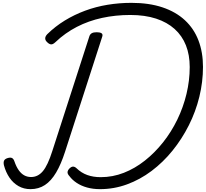

<svg xmlns="http://www.w3.org/2000/svg" viewBox="-20 -1308 1443 1346"><path d="M681 18Q632 18 590.5 6.5Q549 -5 517.5 -26Q486 -47 467 -73Q453 -88 453.5 -100.5Q454 -113 466 -126Q480 -140 492 -140Q504 -140 516 -129Q550 -96 592 -81Q634 -66 686 -66Q770 -66 848 -96.5Q926 -127 995.5 -182Q1065 -237 1123 -310Q1181 -383 1223 -469.5Q1265 -556 1287.5 -650Q1310 -744 1310 -838Q1310 -923 1283.5 -990Q1257 -1057 1204.5 -1104.5Q1152 -1152 1074 -1177.5Q996 -1203 893 -1203Q790 -1203 695.5 -1182.5Q601 -1162 518.5 -1119.5Q436 -1077 368 -1012Q350 -995 336.5 -997Q323 -999 309 -1014Q297 -1025 297 -1039Q297 -1053 311 -1068Q367 -1123 434 -1164Q501 -1205 576.5 -1233Q652 -1261 734 -1274.5Q816 -1288 901 -1288Q1025 -1288 1119 -1256.5Q1213 -1225 1276.5 -1166Q1340 -1107 1371.5 -1024Q1403 -941 1403 -839Q1403 -734 1377.5 -629.5Q1352 -525 1303.5 -429Q1255 -333 1189 -251.5Q1123 -170 1042.5 -109.5Q962 -49 870.5 -15.5Q779 18 681 18ZM194 18Q147 18 109.5 -3.5Q72 -25 46.5 -62.5Q21 -100 8 -148Q3 -168 8 -180.5Q13 -193 31 -199Q52 -206 63.5 -200.5Q75 -195 81 -177Q94 -139 111.5 -114.5Q129 -90 150.5 -78.5Q172 -67 198 -67Q246 -67 280.5 -108Q315 -149 347 -250L607 -1055Q612 -1069 624 -1075.5Q636 -1082 658 -1082Q681 -1082 691.5 -1075Q702 -1068 697 -1052L436 -244Q408 -157 373.5 -98.5Q339 -40 295 -11Q251 18 194 18Z"/></svg>

Font: Playwrite NL
Style: Regular
Weight: 400
Designer: Veronika Burian, José Scaglione
Foundry: TypeTogether
Version: Version 1.002